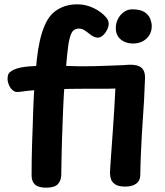

<svg xmlns="http://www.w3.org/2000/svg" viewBox="-20 -847 763 887"><path d="M559 15Q529 15 513.5 5.5Q498 -4 493 -18.5Q488 -33 488 -48Q488 -56 490 -84.5Q492 -113 495 -155Q498 -197 501.5 -246Q505 -295 508 -345Q511 -395 513 -438Q496 -437 475 -437Q454 -437 432 -437Q410 -437 392.5 -437Q375 -437 366 -437Q342 -437 308.5 -436.5Q275 -436 238 -435Q201 -434 166 -432Q131 -430 104 -427Q97 -426 82 -424Q67 -422 59 -422Q47 -422 37 -431.5Q27 -441 21 -455Q15 -469 15 -482Q15 -504 24.5 -512.5Q34 -521 46 -526Q71 -537 117 -540.5Q163 -544 221 -543.5Q279 -543 337 -541Q354 -541 385 -541Q416 -541 452.5 -542.5Q489 -544 522 -545Q555 -546 577 -548Q617 -549 634 -533.5Q651 -518 650 -487Q648 -429 645.5 -383Q643 -337 640 -298Q637 -259 635 -220Q633 -181 631 -137Q629 -93 628 -36Q627 -11 608.5 2Q590 15 559 15ZM193 20Q157 20 141.5 5.5Q126 -9 126 -37Q126 -78 126.5 -110Q127 -142 128 -177Q129 -212 131 -261Q132 -287 133 -325.5Q134 -364 137.5 -423.5Q141 -483 150 -571Q155 -619 164 -658.5Q173 -698 186 -728.5Q199 -759 217 -779Q236 -800 266.5 -813.5Q297 -827 337 -827Q377 -827 413 -809.5Q449 -792 470 -767Q477 -759 479.5 -752Q482 -745 482 -737Q482 -724 474.5 -709Q467 -694 455.5 -683.5Q444 -673 431 -673Q414 -673 390 -693Q379 -702 368 -708.5Q357 -715 345 -715Q329 -715 319 -706Q309 -697 302 -671Q295 -645 290 -592Q284 -531 280.5 -487Q277 -443 275 -410.5Q273 -378 272 -352Q271 -326 270 -300Q268 -245 266.5 -204.5Q265 -164 264.5 -125.5Q264 -87 263 -38Q262 -11 246.5 4.5Q231 20 193 20ZM594 -646Q560 -646 537.5 -665Q515 -684 515 -717Q515 -741 525.5 -760.5Q536 -780 553 -792Q570 -804 591 -804Q629 -804 648.5 -790.5Q668 -777 674.5 -759Q681 -741 681 -727Q681 -691 656.5 -668.5Q632 -646 594 -646Z"/></svg>

Font: Playpen Sans SemiBold
Style: Regular
Weight: 600
Designer: Laura Meseguer, Veronika Burian, José Scaglione
Foundry: TypeTogether
Version: Version 1.001